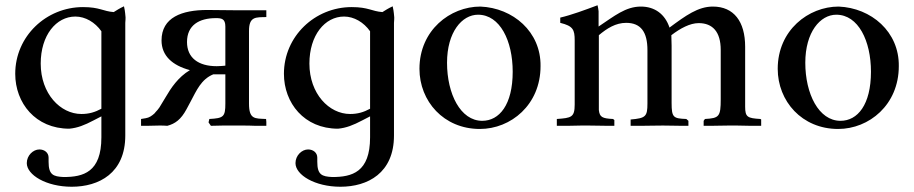

<svg xmlns="http://www.w3.org/2000/svg" viewBox="-20 -479 3479 731"><path d="M457 -392C458 -404 458 -408 458 -413C456 -438 454 -446 452 -455C433 -446 426 -441 413 -433C372 -436 360 -452 296 -452C156 -452 38 -341 38 -198C38 -87 115 11 244 11C275 8 301 -2 337 -21L366 -36V44C366 177 297 195 222 195C183 193 165 187 165 137V121C165 102 149 90 130 90C106 90 82 113 82 142C82 187 156 232 253 232C357 232 457 180 457 37ZM366 -65C342 -52 319 -45 290 -45C210 -45 135 -122 135 -237C135 -345 194 -416 267 -416C305 -416 342 -394 366 -360Z M994 0V-15C994 -18 993 -22 993 -26C950 -28 928 -24 928 -85V-361C928 -417 954 -413 994 -414V-440H870C837 -440 803 -441 769 -441C673 -441 595 -413 595 -325C595 -267 636 -230 703 -212C658 -185 631 -144 610 -108L587 -70C582 -63 578 -58 573 -53L568 -47C558 -38 548 -31 535 -29L517 -26V0H540C555 0 569 -1 586 -1C597 -1 608 -1 617 0C647 -8 669 -24 690 -63L705 -91C729 -136 746 -177 792 -196H838V-85C838 -34 831 -29 777 -26L774 -13L783 0C799 0 813 -1 828 -1H896C916 -1 935 -1 953 0ZM838 -229C828 -228 815 -227 805 -227C735 -227 692 -259 692 -319C692 -383 738 -410 802 -410C823 -410 838 -408 838 -378Z M1480 -392C1481 -404 1481 -408 1481 -413C1479 -438 1477 -446 1475 -455C1456 -446 1449 -441 1436 -433C1395 -436 1383 -452 1319 -452C1179 -452 1061 -341 1061 -198C1061 -87 1138 11 1267 11C1298 8 1324 -2 1360 -21L1389 -36V44C1389 177 1320 195 1245 195C1206 193 1188 187 1188 137V121C1188 102 1172 90 1153 90C1129 90 1105 113 1105 142C1105 187 1179 232 1276 232C1380 232 1480 180 1480 37ZM1389 -65C1365 -52 1342 -45 1313 -45C1233 -45 1158 -122 1158 -237C1158 -345 1217 -416 1290 -416C1328 -416 1365 -394 1389 -360Z M1809 -454C1694 -454 1577 -364 1577 -217C1577 -94 1669 12 1807 12C1925 12 2038 -80 2038 -227C2040 -358 1933 -449 1809 -454ZM1800 -423C1884 -423 1932 -323 1932 -206C1932 -80 1881 -19 1816 -19C1733 -19 1682 -122 1682 -240C1682 -357 1739 -423 1800 -423Z M2878 0V-24L2875 -26C2826 -29 2817 -33 2817 -73V-301C2817 -397 2774 -454 2694 -454C2638 -454 2591 -420 2529 -374C2512 -425 2473 -454 2420 -454C2362 -454 2319 -418 2259 -378V-436C2258 -444 2257 -452 2255 -459C2207 -441 2156 -422 2113 -412V-392C2162 -380 2168 -366 2168 -325V-81C2168 -32 2155 -30 2100 -26V0H2142C2158 0 2174 -1 2193 -1H2222C2250 -1 2269 0 2293 0H2319V-22L2314 -26C2273 -28 2263 -33 2260 -60V-345C2291 -371 2324 -392 2364 -392C2420 -392 2445 -357 2445 -288V-85C2445 -35 2438 -29 2381 -24V0H2422C2447 0 2469 -1 2504 -1C2533 -1 2552 0 2575 0H2601V-19L2593 -26C2544 -28 2537 -31 2537 -87V-305C2537 -320 2536 -333 2536 -345C2570 -371 2607 -391 2640 -391C2693 -391 2724 -358 2724 -289V-101C2724 -35 2718 -29 2664 -26L2659 -19V0H2688C2710 0 2727 -1 2753 -1H2786C2804 -1 2822 0 2838 0Z M3173 -454C3058 -454 2941 -364 2941 -217C2941 -94 3033 12 3171 12C3289 12 3402 -80 3402 -227C3404 -358 3297 -449 3173 -454ZM3164 -423C3248 -423 3296 -323 3296 -206C3296 -80 3245 -19 3180 -19C3097 -19 3046 -122 3046 -240C3046 -357 3103 -423 3164 -423Z"/></svg>

Font: Sibila
Style: Regular
Weight: 400
Designer: Stefan Peev
Foundry: Context Ltd
Version: Version 1.000